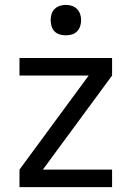

<svg xmlns="http://www.w3.org/2000/svg" viewBox="-20 -768 540 788"><path d="M250 -623Q263 -623 275 -626.5Q287 -630 296 -639Q305 -648 309 -660.5Q313 -673 313 -685Q313 -698 309 -710Q305 -722 296 -731Q287 -740 275 -744Q263 -748 250 -748Q238 -748 225.5 -744Q213 -740 204 -731Q195 -722 191.5 -710Q188 -698 188 -685Q188 -673 191.5 -660.5Q195 -648 204 -639Q213 -630 225.5 -626.5Q238 -623 250 -623ZM60 0H440V-72H156L440 -458V-530H60V-458H344L60 -72Z"/></svg>

Font: Iosevka SS09
Style: Regular
Weight: 400
Monospace: yes
Designer: Belleve Invis
Foundry: Belleve Invis
Version: Version 5.2.1; ttfautohint (v1.8.3)